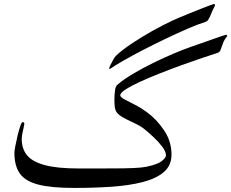

<svg xmlns="http://www.w3.org/2000/svg" viewBox="-20 -905 1138 944"><path d="M1097.7 -728Q1082.5 -710 1076.2 -692.1Q1069.8 -674.3 1065.2 -661.4Q1060.5 -648.4 1049.8 -645Q1020.5 -635.7 974.1 -620.1Q927.7 -604.5 873.8 -585Q819.8 -565.4 766.6 -544.4Q713.4 -523.4 669.2 -503.2Q625 -482.9 598.1 -465.6Q571.3 -448.2 571.3 -436.5Q571.3 -427.7 591.1 -417Q610.8 -406.2 641.6 -390.9Q672.4 -375.5 704.6 -351.6Q751 -317.4 787.1 -263.7Q823.2 -210 823.2 -144.5Q823.2 -91.3 785.2 -58.8Q747.1 -26.4 680.4 -9.5Q613.8 7.3 527.6 13.2Q441.4 19 344.7 19Q231.9 19 168 2.4Q104 -14.2 77.4 -52Q50.8 -89.8 50.8 -153.8Q50.8 -162.1 55.2 -186Q59.6 -210 66.2 -237.3Q72.8 -264.6 79.6 -284.7Q86.4 -304.7 91.3 -304.7Q99.6 -304.7 99.6 -295.4Q99.6 -292 96.4 -278.6Q93.3 -265.1 90.1 -249Q86.9 -232.9 86.9 -220.2Q86.9 -173.8 112.8 -141.8Q138.7 -109.9 200 -93.3Q261.2 -76.7 366.7 -76.7Q469.2 -76.7 534.7 -76.9Q600.1 -77.1 638.7 -78.9Q677.2 -80.6 698.7 -85Q753.9 -96.2 774.9 -112.8Q795.9 -129.4 795.9 -141.6Q795.9 -159.7 777.8 -183.6Q759.8 -207.5 735.8 -230Q711.9 -252.4 694.3 -266.6Q675.3 -282.7 649.4 -295.4Q623.5 -308.1 600.6 -319.1Q577.6 -330.1 566.9 -339.4Q552.7 -350.1 547.6 -364.7Q542.5 -379.4 542.5 -408.7Q542.5 -440.4 545.4 -460.4Q548.3 -480.5 556.6 -487.8Q586.9 -514.2 633.8 -542Q680.7 -569.8 733.4 -595.7Q786.1 -621.6 835 -642.1Q883.8 -662.6 917.5 -674.3Q931.6 -679.2 959 -688.7Q986.3 -698.2 1015.9 -708.7Q1045.4 -719.2 1067.1 -726.6Q1088.9 -733.9 1091.8 -733.9Q1094.2 -733.9 1095 -732.2Q1095.7 -730.5 1097.7 -728ZM522.5 -567.4Q516.6 -564.5 516.6 -567.4Q516.6 -572.3 522.9 -585.4Q529.3 -598.6 537.1 -612.1Q544.9 -625.5 549.3 -629.9Q578.1 -657.7 625.5 -689.5Q672.9 -721.2 726.6 -751.5Q780.3 -781.7 827.6 -803.7Q837.9 -808.6 861.1 -818.4Q884.3 -828.1 912.4 -839.6Q940.4 -851.1 966.8 -861.3Q993.2 -871.6 1011.2 -878.4Q1029.3 -885.3 1031.2 -885.3Q1037.1 -885.3 1037.1 -878.9Q1037.1 -876 1031.2 -866Q1025.4 -856 1017.1 -834.5Q1011.2 -819.8 1004.9 -809.6Q998.5 -799.3 988.8 -796.9Q954.1 -786.1 903.3 -764.2Q852.5 -742.2 795.2 -714.8Q737.8 -687.5 683.1 -659.2Q628.4 -630.9 585.9 -606.4Q543.5 -582 522.5 -567.4Z"/></svg>

Font: Scheherazade New Rohingya
Style: Regular
Weight: 400
Designer: SIL International
Foundry: SIL International
Version: Version 3.000 ; LngRng